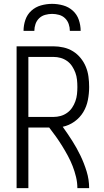

<svg xmlns="http://www.w3.org/2000/svg" viewBox="-20 -975 540 995"><path d="M66 0V-735H257Q283 -735 309.5 -729Q336 -723 358.5 -709Q381 -695 398 -674Q415 -653 425 -628.5Q435 -604 438.5 -577.5Q442 -551 442 -524Q442 -491 435.5 -457Q429 -423 411.5 -394Q394 -365 366 -345Q338 -325 305 -318Q331 -282 354.5 -245Q378 -208 397 -168.5Q416 -129 429 -86.5Q442 -44 442 0H381Q381 -29 374 -58Q367 -87 356.5 -114Q346 -141 332 -167Q318 -193 302.5 -218Q287 -243 270 -267Q253 -291 235 -314H127V0ZM127 -369H257Q276 -369 294 -374Q312 -379 327.5 -390Q343 -401 353.5 -416.5Q364 -432 370.5 -450Q377 -468 379 -487Q381 -506 381 -524Q381 -543 379 -562Q377 -581 370.5 -598.5Q364 -616 353.5 -632Q343 -648 327.5 -659Q312 -670 294 -675Q276 -680 257 -680H127ZM102 -815Q102 -844 111.5 -872Q121 -900 142.5 -919.5Q164 -939 192.5 -947Q221 -955 250 -955Q279 -955 307.5 -947Q336 -939 357.5 -919.5Q379 -900 388.5 -872Q398 -844 398 -815H342Q342 -833 336 -850.5Q330 -868 317 -880.5Q304 -893 286 -898Q268 -903 250 -903Q232 -903 214 -898Q196 -893 183 -880.5Q170 -868 164 -850.5Q158 -833 158 -815Z"/></svg>

Font: Iosevka Term Curly Light
Style: Regular
Weight: 300
Designer: Belleve Invis
Foundry: Belleve Invis
Version: Version 32.3.0